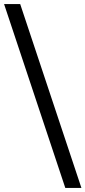

<svg xmlns="http://www.w3.org/2000/svg" viewBox="-75 -783 419 941"><path d="M324 138H245L-55 -763H24Z"/></svg>

Font: Ruwudu SemiBold
Style: Regular
Weight: 600
Designer: Becca Hirsbrunner Spalinger
Foundry: SIL International
Version: Version 3.000